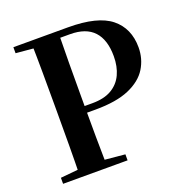

<svg xmlns="http://www.w3.org/2000/svg" viewBox="-132 -859 937 978"><g transform="rotate(-20 336.5 -370.5)"><path d="M45.1 0V-32.6L198.2 -47.3H238.9L394.7 -32.6V0ZM138.6 0Q140.6 -85.2 141 -171.8Q141.4 -258.5 141.4 -346.1V-393.6Q141.4 -481.3 141 -567.7Q140.6 -654.1 138.6 -740.5H286.3Q284.6 -655.6 284.1 -568.4Q283.6 -481.3 283.6 -393.6V-323.6Q283.6 -252.8 284.1 -169.7Q284.6 -86.6 286.3 0ZM212.6 -298.7V-334.8H325.7Q389.9 -334.8 430.4 -358.7Q470.9 -382.6 490.5 -424.9Q510.1 -467.3 510.1 -522.8Q510.1 -612.4 467.4 -658.3Q424.8 -704.1 338.9 -704.1H212.6V-740.5H341.3Q501.4 -740.5 572.8 -682.9Q644.2 -625.3 644.2 -522Q644.2 -460.3 613 -409.5Q581.7 -358.6 512.5 -328.7Q443.3 -298.7 329.1 -298.7ZM45.1 -707.9V-740.5H212.6V-694.2H198.2Z"/></g></svg>

Font: Noto Serif HK
Style: Regular
Weight: 200
Designer: Ryoko NISHIZUKA 西塚涼子 (kana & ideographs); Frank Grießhammer (Latin, Greek & Cyrillic); Wenlong ZHANG 张文龙 (bopomofo); San
Foundry: Adobe
Version: Version 2.001;hotconv 1.1.0;makeotfexe 2.6.0